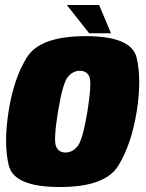

<svg xmlns="http://www.w3.org/2000/svg" viewBox="-20 -749 588 773"><path d="M220.5 4Q403.5 4 456.2 -81.8Q509 -167.5 530.5 -300.5Q551 -431.5 529.8 -517.5Q508.5 -603.5 325.5 -603.5Q141.5 -603.5 88.5 -518.5Q35.5 -433.5 14.5 -300.5Q-6 -169 15.5 -82.5Q37 4 220.5 4ZM243.5 -135Q216 -135 205.5 -160Q195 -185 213.5 -300Q232.5 -414 253 -439Q273.5 -464 301.5 -464Q330 -464 340 -439.2Q350 -414.5 332 -300Q313 -185.5 292.2 -160.2Q271.5 -135 243.5 -135ZM339 -615H427L379 -729H249Z"/></svg>

Font: Anybody Condensed Black
Style: Italic
Weight: 900
Width: 3
Italic angle: -10°
Version: Version 1.113;gftools[0.9.25]